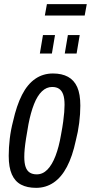

<svg xmlns="http://www.w3.org/2000/svg" viewBox="-20 -893 438 925"><path d="M154 12Q111 12 81.5 -3.5Q52 -19 37 -53Q22 -87 22 -142Q22 -182 27 -224.5Q32 -267 43 -309Q60 -385 86 -436Q112 -487 149.5 -513Q187 -539 235 -539Q278 -539 307.5 -523Q337 -507 352 -473.5Q367 -440 367 -384Q367 -344 361.5 -300.5Q356 -257 345 -215Q329 -140 302.5 -89.5Q276 -39 238.5 -13.5Q201 12 154 12ZM157 -53Q186 -53 208.5 -76Q231 -99 247.5 -142Q264 -185 274 -244Q281 -281 284.5 -307.5Q288 -334 289.5 -353Q291 -372 291 -388Q291 -419 284.5 -437.5Q278 -456 265 -465Q252 -474 231 -474Q204 -474 182 -453Q160 -432 144 -391.5Q128 -351 117 -294Q110 -255 105.5 -226Q101 -197 99 -176Q97 -155 97 -137Q97 -107 103.5 -88.5Q110 -70 123.5 -61.5Q137 -53 157 -53ZM172 -635 187 -724H245L230 -635ZM292 -635 307 -724H364L349 -635ZM196 -818 206 -873H398L388 -818Z"/></svg>

Font: Archivo ExtraCondensed
Style: Italic
Weight: 400
Width: 2
Italic angle: -10°
Designer: Hector Gatti
Foundry: Omnibus-Type
Version: Version 2.001